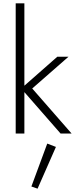

<svg xmlns="http://www.w3.org/2000/svg" viewBox="-20 -800 453 1150"><path d="M74 -780V0H126V-780ZM323 -460 107 -270 343 0H409L173 -270L390 -460ZM263 60 168 317 205 330 315 80Z"/></svg>

Font: Jost Light
Style: Regular
Weight: 300
Version: Version 3.710